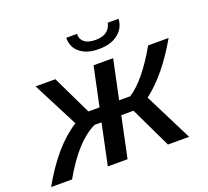

<svg xmlns="http://www.w3.org/2000/svg" viewBox="-158 -856 1087 1005"><g transform="rotate(-20 385.5 -353.5)"><path d="M305 -707H365Q363 -679 383.5 -661.5Q404 -644 447 -644Q522 -644 536 -707H596Q594 -657 554 -625Q514 -593 446 -593Q378 -593 340.5 -625Q303 -657 305 -707ZM-37 0Q72 -193 197 -270L67 -523H177L282 -305H344L390 -523H499L453 -305H515Q601 -360 694 -523H808Q710 -352 598 -267L732 0H614L505 -228H437L389 0H279L327 -228H288Q180 -177 80 0Z"/></g></svg>

Font: Raleway-v4020 SemiBold
Style: Italic
Weight: 600
Italic angle: -12°
Designer: Matt McInerney, Pablo Impallari, Rodrigo Fuenzalida
Foundry: Matt McInerney, Pablo Impallari, Rodrigo Fuenzalida
Version: Version 4.020;PS 004.020;hotconv 1.0.88;makeotf.lib2.5.64775